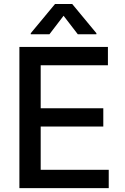

<svg xmlns="http://www.w3.org/2000/svg" viewBox="-20 -969 643 989"><path d="M79.9 -727.3H535.9V-632.8H189.6V-411.2H512.1V-317.1H189.6V-94.5H540.1V0H79.9ZM138.5 -797.9 263.5 -948.5H351.9L476.6 -797.9V-792.6H380.7L307.5 -887.8L234.7 -792.6H138.5Z"/></svg>

Font: Inter P Medium
Style: Regular
Weight: 500
Designer: Rasmus Andersson
Foundry: rsms
Version: Version 3.018;git-588b23468